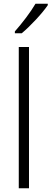

<svg xmlns="http://www.w3.org/2000/svg" viewBox="-20 -1013 277 1033"><path d="M237 -985V-993H171C145 -948 99 -888 60 -844V-834H97C144 -873 208 -942 237 -985ZM136 0V-760H81V0Z"/></svg>

Font: Noto Sans Malayalam SemiCondensed Light
Style: Regular
Weight: 300
Width: 4
Designer: Jelle Bosma - Monotype Design Team
Foundry: Monotype Imaging Inc.
Version: Version 2.104